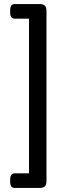

<svg xmlns="http://www.w3.org/2000/svg" viewBox="-20 -788 331 946"><path d="M30 106V99Q30 82 35.5 74Q41 66 53 66H123V-696H53Q41 -696 35.5 -703.5Q30 -711 30 -728V-736Q30 -753 35.5 -760.5Q41 -768 53 -768H176Q193 -768 201 -760Q209 -752 209 -735V105Q209 122 201 130Q193 138 176 138H53Q41 138 35.5 130.5Q30 123 30 106Z"/></svg>

Font: Asap-Medium
Style: Regular
Weight: 500
Designer: Pablo Cosgaya
Foundry: Omnibus-Type
Version: Version 2.000; ttfautohint (v1.8)